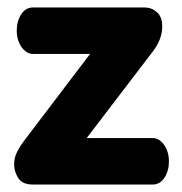

<svg xmlns="http://www.w3.org/2000/svg" viewBox="-20 -496 488 516"><path d="M390 -125Q408 -125 421 -106.5Q434 -88 434 -62Q434 -37 422 -18.5Q410 0 390 0H69Q40 0 29 -17.5Q18 -35 18 -54Q18 -73 26.5 -89Q35 -105 45 -118L222 -351H69Q51 -351 38 -369.5Q25 -388 25 -414Q25 -439 37 -457.5Q49 -476 69 -476H368Q387 -476 401.5 -463.5Q416 -451 416 -425Q416 -391 391 -358L213 -125Z"/></svg>

Font: AkaAcidDosis
Style: ExtraBold
Weight: 800
Designer: Edgar Tolentino, Pablo Impallari, Igino Marini, Aka-Acid
Foundry: Edgar Tolentino, Pablo Impallari, Igino Marini, Aka-Acid
Version: Version 1.007